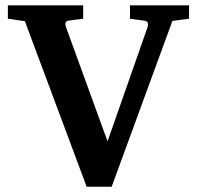

<svg xmlns="http://www.w3.org/2000/svg" viewBox="-20 -691 746 727"><path d="M632.8 -611.8 402.8 16.1H308.1L74.2 -610.8L9.8 -620.1V-670.9H294.9V-620.1L238.8 -612.8Q230 -611.3 228.3 -604.2Q226.6 -597.2 229 -590.8L387.2 -155.8L540 -591.8Q541.5 -598.1 539.3 -604.7Q537.1 -611.3 525.9 -612.8L472.2 -620.1V-670.9H695.8V-620.1Z"/></svg>

Font: Charis SIL Phon
Style: Bold
Weight: 700
Foundry: SIL International
Version: Version 5.000